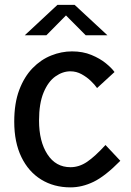

<svg xmlns="http://www.w3.org/2000/svg" viewBox="-20 -778 551 809"><path d="M277 11.5Q207 11.5 153.5 -21.5Q100 -54.5 70 -116.5Q40 -178.5 40 -265.5Q40 -343 61 -398.8Q82 -454.5 117.2 -490.8Q152.5 -527 195.8 -544.2Q239 -561.5 283.5 -561.5Q329 -561.5 365.2 -546.5Q401.5 -531.5 426.2 -511.2Q451 -491 462.5 -474.5L389 -407Q379.5 -421 362.5 -437.2Q345.5 -453.5 323.5 -465.5Q301.5 -477.5 276.5 -477.5Q244 -477.5 213.5 -456Q183 -434.5 163.8 -388.5Q144.5 -342.5 144.5 -270Q144.5 -182 179.8 -127.8Q215 -73.5 277 -73.5Q313.5 -73.5 346.8 -96Q380 -118.5 424.5 -167L487 -100.5Q423.5 -36 374.8 -12.2Q326 11.5 277 11.5ZM84.5 -629.5 222 -757.5H294.5L432.5 -629.5H341L258 -713L175.5 -629.5Z"/></svg>

Font: Junction Medium
Style: Regular
Weight: 500
Designer: Caroline Hadilaksono
Foundry: Caroline Hadilaksono, Tyler Finck, The League of Moveable Type
Version: Version 2.000; ttfautohint (v1.8.3)